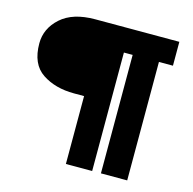

<svg xmlns="http://www.w3.org/2000/svg" viewBox="-97 -748 852 847"><g transform="rotate(15 328.5 -325.0)"><path d="M620 -650V-541H556V0H436V-541H396V0H276V-310H230Q144 -310 84.5 -349.5Q25 -389 25 -484Q25 -552 79.5 -601Q134 -650 236 -650Z"/></g></svg>

Font: Zilla Slab Bold
Style: Bold
Weight: 700
Designer: Typotheque.com
Foundry: Typotheque type foundry
Version: Version 1.1; 2017; ttfautohint (v1.6)